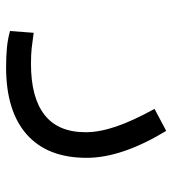

<svg xmlns="http://www.w3.org/2000/svg" viewBox="12 -348 562 626"><g transform="rotate(90 293.0 -35.0)"><path d="M199.7 226.1Q162.6 226.1 135.3 223.4Q107.9 220.7 81.1 213.4L86.9 136.2Q114.3 140.1 136 142.6Q157.7 145 188.5 145Q297.9 145 354.5 100.8Q411.1 56.6 411.1 -33.2Q411.1 -78.1 392.6 -132.6Q374 -187 335 -257.8L406.7 -295.9Q494.6 -150.9 494.6 -36.6Q494.6 91.3 418.5 158.7Q342.3 226.1 199.7 226.1Z"/></g></svg>

Font: Cascadia Mono NF SemiLight
Style: Regular
Weight: 350
Monospace: yes
Designer: Aaron Bell
Foundry: Saja Typeworks
Version: Version 2404.023; ttfautohint (v1.8.4)